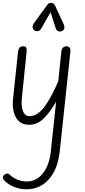

<svg xmlns="http://www.w3.org/2000/svg" viewBox="-23 -866 595 1348"><path d="M182 10Q118 10 89.2 -40.8Q60.5 -91.5 68.5 -171L103.5 -502.5Q104.5 -514.5 111.8 -527.5Q119 -540.5 138 -541Q157 -542 161.2 -531Q165.5 -520 164 -504L130 -172.5Q125 -122.5 138.2 -86.5Q151.5 -50.5 185.5 -50.5Q217 -50.5 247.5 -73.2Q278 -96 311.8 -149.5Q345.5 -203 386 -294.5L408 -506.5Q410 -524 420.5 -532.5Q431 -541 443.5 -541Q456 -541 464.8 -532Q473.5 -523 471 -502L396.5 196.5Q383 321.5 320.5 392.2Q258 463 162.5 463Q118.5 463 77.5 446.8Q36.5 430.5 9 403Q-4 389 -3 378Q-2 367 13.5 357Q21.5 351.5 30 352.2Q38.5 353 46.5 361.5Q67.5 382.5 99 395.2Q130.5 408 165 408Q232.5 408 278 351Q323.5 294 333.5 198.5L371 -151.5Q326 -74.5 281.8 -32.2Q237.5 10 182 10ZM410 -647Q395 -642 383.5 -648.2Q372 -654.5 368 -668.5L332 -780.5L269 -669.5Q256.5 -648 241.2 -647.2Q226 -646.5 216.5 -654Q205.5 -664.5 206 -677.5Q206.5 -690.5 214.5 -702L307.5 -830Q316 -842.5 324.2 -844Q332.5 -845.5 340 -845.5Q344.5 -845.5 352 -841Q359.5 -836.5 363 -828L422.5 -699.5Q433 -676.5 427.2 -663.5Q421.5 -650.5 410 -647Z"/></svg>

Font: Edu SA Hand Cursive
Style: Regular
Weight: 400
Designer: Tina and Corey Anderson, Eben Sorkin, Mirko Velimirovic
Foundry: Google for Education
Version: Version 2.000